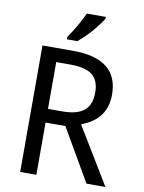

<svg xmlns="http://www.w3.org/2000/svg" viewBox="-99 -999 799 1067"><g transform="rotate(10 300.0 -465.5)"><path d="M182.1 -294.9V0H90.8V-713.9H265.1Q519 -713.9 519 -511.2Q519 -371.1 377.9 -319.8L571.8 0H464.8L293.9 -294.9ZM182.1 -372.1H262.2Q345.7 -372.1 385.3 -404.3Q424.8 -436.5 424.8 -506.8Q424.8 -575.7 385.7 -606Q346.7 -636.2 259.8 -636.2H182.1ZM218.3 -784.2Q264.2 -849.1 303.2 -931.2H410.2V-920.9Q355.5 -836.4 277.3 -771H218.3Z"/></g></svg>

Font: WenQuanYi Micro Hei Mono
Style: Regular
Weight: 400
Foundry: Ascender Corporation
Version: Version 0.2.0-beta